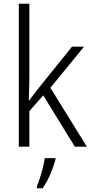

<svg xmlns="http://www.w3.org/2000/svg" viewBox="-20 -780 485 1021"><path d="M136 -373Q136 -342 135 -309.5Q134 -277 133 -245H135Q147 -261 160 -278.5Q173 -296 185 -311L363 -532H427L248 -313L442 0H378L210 -273L136 -189V0H80V-760H136ZM275 69Q266 103 248 145.5Q230 188 207 221H176V211Q183 195 192 167.5Q201 140 208 111Q215 82 218 61H275Z"/></svg>

Font: Noto Sans Arabic UI SmCn Lt
Style: Regular
Weight: 300
Width: 4
Designer: Monotype Design Team, Nadine Chahine and Nizar Qandah
Foundry: Monotype Imaging Inc.
Version: Version 2.010; ttfautohint (v1.8.4.7-5d5b)